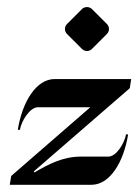

<svg xmlns="http://www.w3.org/2000/svg" viewBox="-20 -512 387 532"><path d="M220.9 -370.6C225.8 -370.6 231 -372.6 234.9 -376.5L276.1 -417.7C280 -421.6 282 -426.8 282 -431.6C282 -436.5 280 -441.7 276.1 -445.6L234.9 -486.8C231 -490.7 225.8 -492.4 220.9 -492.4C216.1 -492.4 210.9 -490.7 207 -486.8L165.8 -445.6C161.9 -441.7 159.9 -436.5 159.9 -431.6C159.9 -426.8 161.9 -421.6 165.8 -417.7L207 -376.5C210.9 -372.6 216.1 -370.6 220.9 -370.6ZM7.1 0H233.6C284.7 0 322.8 -63.2 335 -139.6H329.1C325.4 -116.2 302.7 -78.1 280.3 -78.1H205.1C153.3 -78.1 114.5 -56.9 75.4 -34.2L73.5 -36.9L339.6 -267.6L343.5 -293H131.6C80.1 -293 41.5 -229.2 29.3 -152.3H35.2C38.8 -176 62.5 -214.8 85 -214.8H230.2L11 -24.4Z"/></svg>

Font: RisaltypS01
Style: Medium
Weight: 500
Italic angle: -9°
Designer: gluk
Foundry: gluk
Version: Version 0.24